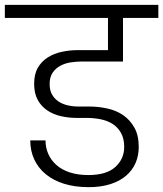

<svg xmlns="http://www.w3.org/2000/svg" viewBox="-49 -760 674 793"><path d="M-29 -740H605V-686H459V-506H291Q268 -506 244 -502.5Q220 -499 200.5 -488.5Q181 -478 168.5 -460Q156 -442 156 -413Q156 -387 166 -369.5Q176 -352 192.5 -341Q209 -330 230.5 -325Q252 -320 275 -320H320Q357 -320 394 -312Q431 -304 459.5 -284.5Q488 -265 506 -233Q524 -201 524 -153Q524 -117 511 -87Q498 -57 472 -34.5Q446 -12 407 0.5Q368 13 317 13Q260 13 215.5 -1Q171 -15 140 -40.5Q109 -66 92.5 -101.5Q76 -137 76 -180H139Q139 -150 150.5 -124Q162 -98 184 -78.5Q206 -59 239 -48Q272 -37 316 -37Q391 -37 427.5 -70.5Q464 -104 464 -153Q464 -188 450.5 -211.5Q437 -235 415.5 -248.5Q394 -262 366 -267.5Q338 -273 309 -273H267Q235 -273 203.5 -280Q172 -287 147 -303.5Q122 -320 107 -347Q92 -374 92 -414Q92 -454 107.5 -480.5Q123 -507 148.5 -523Q174 -539 206.5 -546Q239 -553 272 -553H397V-686H-29Z"/></svg>

Font: SVN-Poppins Light
Style: Regular
Weight: 300
Designer: Ninad Kale (Devanagari), Jonny Pinhorn (Latin)
Foundry: Indian Type Foundry
Version: Version 3.002 2017; ttfautohint (v1.8.3)